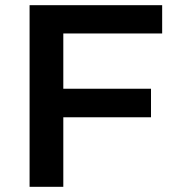

<svg xmlns="http://www.w3.org/2000/svg" viewBox="-20 -720 677 740"><path d="M94 0V-700H605V-591H224V-378H562V-268H224V0Z"/></svg>

Font: Montserrat SemiBold
Style: Regular
Weight: 600
Designer: Julieta Ulanovsky
Foundry: Julieta Ulanovsky
Version: Version 9.000; ttfautohint (v1.8.4.7-5d5b)